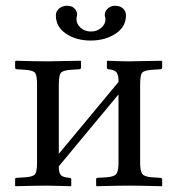

<svg xmlns="http://www.w3.org/2000/svg" viewBox="-20 -641 617 663"><path d="M415 -587.9Q415 -548.3 379.2 -524.7Q343.3 -501 293 -501Q242.7 -501 207.8 -524.7Q172.9 -548.3 172.9 -587.9Q172.9 -601.6 183.8 -611.3Q194.8 -621.1 211.9 -621.1Q227.5 -621.1 236.8 -612.3Q246.1 -603.5 246.1 -590.8Q246.1 -585.9 245.1 -583Q244.1 -580.1 244.1 -575.2Q244.1 -558.1 258.3 -545.2Q272.5 -532.2 293.9 -532.2Q314.9 -532.2 329.6 -544.9Q344.2 -557.6 344.2 -574.2Q344.2 -578.6 342.8 -583Q341.8 -585 341.8 -589.8Q341.8 -602.5 352.5 -611.8Q363.3 -621.1 377 -621.1Q394.5 -621.1 404.8 -611.8Q415 -602.5 415 -587.9ZM144 -429.2 257.8 -431.2 259.8 -429.2V-408.2Q259.8 -402.3 253.9 -401.9L224.1 -399.9Q196.3 -397.9 189.7 -388.9Q183.1 -379.9 183.1 -348.1V-109.9L389.2 -357.9Q389.2 -369.1 388.4 -375Q387.7 -380.9 384.5 -387.5Q381.3 -394 373.8 -397.5Q366.2 -400.9 354 -401.9Q349.1 -402.8 349.1 -407.2V-429.2L351.1 -431.2Q396 -429.2 423.8 -429.2L539.1 -431.2L540 -429.2V-408.2Q540 -402.3 534.2 -401.9L503.9 -399.9Q476.6 -397.9 470.2 -389.2Q463.9 -380.4 463.9 -348.1V-79.1Q463.9 -50.3 471.2 -40.5Q478.5 -30.8 503.9 -28.8L534.2 -26.9Q540 -26.4 540 -21V0L539.1 2Q459 0 423.8 0Q394 0 314 2L312 0V-22Q312 -26.9 316.9 -26.9L348.1 -28.8Q375 -30.8 382.1 -40.8Q389.2 -50.8 389.2 -79.1V-314.9L183.1 -66.9V-64.9Q183.1 -44.9 189.7 -36.9Q196.3 -28.8 220.2 -26.9Q226.1 -26.4 226.1 -21V0L225.1 2Q145 0 144 0Q113.3 0 33.2 2L32.2 0V-22Q32.2 -26.9 37.1 -26.9L67.9 -28.8Q94.7 -30.8 101.3 -39.8Q107.9 -48.8 107.9 -77.1V-347.2Q107.9 -379.9 101.6 -388.9Q95.2 -397.9 67.9 -399.9L38.1 -401.9Q32.2 -402.3 32.2 -407.2V-429.2L35.2 -431.2Q101.1 -429.2 144 -429.2Z"/></svg>

Font: Linux Libertine G
Style: Regular
Weight: 400
Designer: Philipp H. Poll
Foundry: Philipp H. Poll
Version: Version 4.7.5